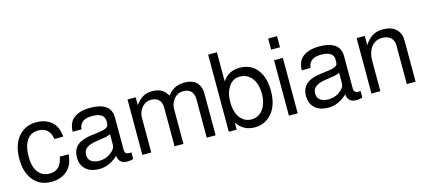

<svg xmlns="http://www.w3.org/2000/svg" viewBox="-57 -1229 3892 1753"><g transform="rotate(-15 1888.5 -353.0)"><path d="M471.2 -348.1H387.2Q374 -444.8 290 -460Q282.2 -460.9 263.2 -461.9Q168.9 -461.9 133.8 -361.8Q118.2 -315.9 118.2 -252.9Q118.2 -116.2 196.8 -70.8Q226.1 -54.2 265.1 -54.2Q372.1 -54.2 393.1 -180.2H477.1Q465.8 -43 361.8 2.9Q318.8 22.9 263.2 22.9Q133.8 22.9 71.8 -82Q30.8 -150.9 30.8 -252.9Q30.8 -413.1 123 -490.2Q182.1 -539.1 264.2 -539.1Q370.1 -539.1 428.2 -471.2L436 -460.9Q464.8 -418 471.2 -348.1Z M1035.2 -48.8V14.2Q1005.9 22 988.8 22.9H987.8H978Q907.2 22.9 894 -40L892.1 -54.2Q863.8 -27.8 836.9 -12.2Q780.8 22.9 713.9 22.9Q604 22.9 561 -51.8Q542 -85.9 542 -131.8Q542 -233.9 633.8 -272L645 -275.9L679.2 -286.1Q688 -288.1 698.2 -290Q728 -294.9 801.8 -304.2Q875 -313 886.2 -341.8V-342.8V-344.2L889.2 -361.8V-383.8Q889.2 -448.2 808.1 -460Q791 -461.9 772 -461.9Q668.9 -461.9 651.9 -387.2Q649.9 -377.9 648.9 -369.1H564.9Q567.9 -440.9 601.1 -478Q655.8 -539.1 774.9 -539.1Q951.2 -539.1 970.2 -422.9Q972.2 -411.1 972.2 -396V-87.9Q972.2 -46.9 1017.1 -46.9H1019Q1024.9 -46.9 1029.8 -47.9H1030.8ZM889.2 -165V-258.8L878.9 -254.9Q862.8 -248 840.8 -243.2L754.9 -230Q648.9 -214.8 632.8 -161.1L628.9 -134.8V-133.8Q628.9 -68.8 695.8 -54.2Q711.9 -49.8 731.9 -49.8Q804.2 -49.8 856 -97.2Q869.1 -108.9 877 -120.1Q889.2 -138.2 889.2 -165Z M1125.5 -523.9H1202.6V-450.2Q1256.8 -525.9 1330.6 -537.1Q1339.8 -538.1 1350.6 -539.1H1363.8Q1452.6 -539.1 1495.6 -474.1Q1500.5 -466.8 1504.9 -459L1533.7 -490.2Q1584.5 -538.1 1665.5 -539.1Q1787.6 -539.1 1812.5 -440.9Q1817.9 -418.9 1817.9 -393.1V0H1733.9V-360.8Q1733.9 -441.9 1670.9 -460.9Q1654.8 -465.8 1636.7 -465.8Q1575.7 -465.8 1538.6 -412.1Q1513.7 -376 1513.7 -329.1V0H1429.7V-360.8Q1429.7 -448.2 1358.9 -462.9L1332.5 -465.8Q1270.5 -465.8 1233.9 -410.2Q1209.5 -375 1209.5 -329.1V0H1125.5Z M1942.4 -729H2025.4V-453.1Q2082 -539.1 2187 -539.1Q2314.9 -539.1 2374 -431.2Q2411.1 -362.8 2411.1 -264.2Q2411.1 -103 2320.3 -25.9Q2263.2 22.9 2183.1 22.9Q2076.2 22.9 2017.1 -66.9V0H1942.4ZM2171.4 -460.9Q2088.4 -460.9 2049.3 -377Q2025.4 -328.1 2025.4 -257.8Q2025.4 -132.8 2094.2 -81.1Q2127 -55.2 2171.4 -55.2Q2255.4 -55.2 2297.4 -133.8Q2324.2 -185.1 2324.2 -254.9Q2324.2 -381.8 2252 -435.1Q2219.2 -460 2171.4 -460.9Z M2593.8 -523.9V0H2510.7V-523.9ZM2593.8 -729V-624H2509.8V-729Z M3200.7 -48.8V14.2Q3171.4 22 3154.3 22.9H3153.3H3143.6Q3072.8 22.9 3059.6 -40L3057.6 -54.2Q3029.3 -27.8 3002.4 -12.2Q2946.3 22.9 2879.4 22.9Q2769.5 22.9 2726.6 -51.8Q2707.5 -85.9 2707.5 -131.8Q2707.5 -233.9 2799.3 -272L2810.5 -275.9L2844.7 -286.1Q2853.5 -288.1 2863.8 -290Q2893.6 -294.9 2967.3 -304.2Q3040.5 -313 3051.8 -341.8V-342.8V-344.2L3054.7 -361.8V-383.8Q3054.7 -448.2 2973.6 -460Q2956.5 -461.9 2937.5 -461.9Q2834.5 -461.9 2817.4 -387.2Q2815.4 -377.9 2814.5 -369.1H2730.5Q2733.4 -440.9 2766.6 -478Q2821.3 -539.1 2940.4 -539.1Q3116.7 -539.1 3135.7 -422.9Q3137.7 -411.1 3137.7 -396V-87.9Q3137.7 -46.9 3182.6 -46.9H3184.6Q3190.4 -46.9 3195.3 -47.9H3196.3ZM3054.7 -165V-258.8L3044.4 -254.9Q3028.3 -248 3006.3 -243.2L2920.4 -230Q2814.5 -214.8 2798.3 -161.1L2794.4 -134.8V-133.8Q2794.4 -68.8 2861.3 -54.2Q2877.4 -49.8 2897.5 -49.8Q2969.7 -49.8 3021.5 -97.2Q3034.7 -108.9 3042.5 -120.1Q3054.7 -138.2 3054.7 -165Z M3291 -523.9H3368.2V-436Q3422.4 -521 3498 -535.2Q3518.1 -539.1 3542 -539.1Q3646 -539.1 3688 -470.2Q3707 -439 3708 -396V0H3625V-362.8Q3625 -432.1 3567.4 -457Q3545.4 -465.8 3517.1 -465.8Q3433.1 -465.8 3396 -389.2Q3375 -347.2 3375 -289.1V0H3291Z"/></g></svg>

Font: SolaimanLipi
Style: Normal
Weight: 400
Designer: Solaiman Karim
Foundry: Al Mamun Sumon
Version: Version 2.000